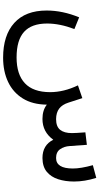

<svg xmlns="http://www.w3.org/2000/svg" viewBox="279 -666 641 1239"><g transform="rotate(90 599.5 -46.5)"><path d="M747.6 0Q690.9 0 655.3 -28.3Q654.3 64 615.5 126.7Q576.7 189.5 508.8 221.7Q440.9 253.9 352.1 253.9Q207.5 253.9 127.7 181.6Q47.9 109.4 47.9 -27.3Q47.9 -129.9 91.8 -236.8L167.5 -206.1Q131.8 -112.3 131.8 -29.8Q131.8 69.8 185.3 118.4Q238.8 167 350.6 167Q460 167 517.1 113.5Q574.2 60.1 574.7 -48.8Q574.7 -137.7 530.8 -229L613.3 -257.3L642.1 -168Q654.8 -127.9 680.4 -108.2Q706.1 -88.4 748.5 -87.9Q796.9 -87.9 817.9 -114.3Q838.9 -140.6 838.9 -189.9Q838.9 -201.7 837.6 -223.4Q836.4 -245.1 834 -276.9L914.6 -286.6L922.4 -176.3Q924.8 -139.2 943.1 -113.5Q961.4 -87.9 999.5 -87.9Q1067.4 -87.9 1067.4 -196.3Q1067.4 -247.6 1045.9 -325.2L1127.9 -347.2Q1151.4 -272.5 1151.4 -203.6Q1151.4 -147.9 1136.7 -101.8Q1122.1 -55.7 1088.9 -28.1Q1055.7 -0.5 1000 0Q916.5 0 881.8 -69.8Q831.1 0 747.6 0Z"/></g></svg>

Font: Vazir WOL
Style: Regular-WOL
Weight: 400
Designer: Saber Rastikerdar
Foundry: Saber Rastikerdar
Version: Version 30.00;August 23, 2021;FontCreator 13.0.0.2683 64-bit